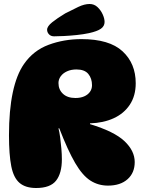

<svg xmlns="http://www.w3.org/2000/svg" viewBox="-20 -935 713 962"><path d="M161 7Q108 7 78 -18.5Q48 -44 36.5 -102Q25 -160 25 -257Q25 -382 44 -471.5Q63 -561 100 -614Q147 -682 223.5 -710.5Q300 -739 388 -739Q528 -739 594 -678Q660 -617 660 -518Q660 -455 630.5 -410.5Q601 -366 549.5 -342.5Q498 -319 431 -317V-313Q553 -276 604 -227.5Q655 -179 655 -123Q655 -69 619 -37Q583 -5 521 -5Q472 -5 432.5 -30.5Q393 -56 356.5 -118.5Q320 -181 277 -292H273Q278 -273 281.5 -246Q285 -219 287.5 -190.5Q290 -162 290 -137Q290 -67 261 -30Q232 7 161 7ZM358 -444Q383 -444 401.5 -452Q420 -460 430.5 -474.5Q441 -489 441 -508Q441 -542 422.5 -564.5Q404 -587 363 -587Q336 -587 315.5 -577.5Q295 -568 284 -552.5Q273 -537 273 -519Q273 -486 295.5 -465Q318 -444 358 -444ZM216 -786Q216 -803 241.5 -823.5Q267 -844 307 -868Q342 -886 372.5 -900.5Q403 -915 429 -915Q452 -915 468.5 -899.5Q485 -884 494.5 -863Q504 -842 504 -825Q504 -804 485.5 -791Q467 -778 426 -769Q398 -763 364.5 -759.5Q331 -756 300.5 -754.5Q270 -753 251 -753Q235 -753 225.5 -763Q216 -773 216 -786Z"/></svg>

Font: DynaPuff
Style: Bold
Weight: 700
Designer: Toshi Omagari, Jennifer Daniel
Foundry: Google Fonts
Version: Version 2.000